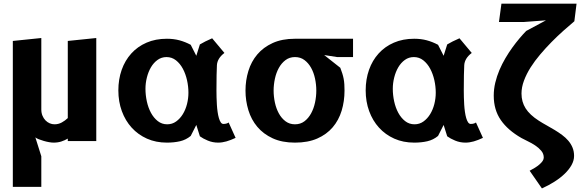

<svg xmlns="http://www.w3.org/2000/svg" viewBox="-20 -770 3190 1048"><path d="M350 -13.5Q334 -4 315 2.2Q296 8.5 272.5 8.5Q262.5 8.5 248 6Q233.5 3.5 218.8 -0.8Q204 -5 191.5 -10Q179 -15 173 -20L205.5 83V250H50V-546.5L205.5 -562.5V-172.5Q205.5 -153.5 211.8 -138.5Q218 -123.5 228.2 -113Q238.5 -102.5 251.2 -97Q264 -91.5 277.5 -91.5Q299 -91.5 317.2 -101.5Q335.5 -111.5 350 -125.5V-546.5L505.5 -562.5V0H350Z M1008.5 -264Q1008.5 -298 1000.8 -332.5Q993 -367 978 -395Q963 -423 940.5 -440.8Q918 -458.5 889 -458.5Q861.5 -458.5 840 -443Q818.5 -427.5 804 -402.8Q789.5 -378 781.8 -347.2Q774 -316.5 774 -285.5Q774 -251 781.5 -216.5Q789 -182 804 -154.2Q819 -126.5 841.2 -109Q863.5 -91.5 892.5 -91.5Q920 -91.5 941.5 -107Q963 -122.5 978 -147Q993 -171.5 1000.8 -202.2Q1008.5 -233 1008.5 -264ZM1051.5 -88 1021 -28Q995 -6.5 962.5 1Q930 8.5 891 8.5Q831 8.5 782.2 -13.2Q733.5 -35 698.8 -73.2Q664 -111.5 645 -163.5Q626 -215.5 626 -276.5Q626 -337 644.2 -388.8Q662.5 -440.5 696.8 -478.2Q731 -516 780 -537.2Q829 -558.5 891 -558.5Q928 -558.5 959.5 -550Q991 -541.5 1021 -525.5L1051.5 -465.5L1071 -527.5Q1084 -535.5 1100.8 -543.8Q1117.5 -552 1138 -561L1205 -481Q1166.5 -452 1164 -414.5Q1163 -393.5 1162.2 -359.5Q1161.5 -325.5 1161.5 -276Q1161.5 -259 1162 -238.8Q1162.5 -218.5 1163.8 -198.2Q1165 -178 1167.8 -159Q1170.5 -140 1174.8 -125.5Q1179 -111 1185 -102.2Q1191 -93.5 1199.5 -93.5Q1210 -93.5 1217.2 -96Q1224.5 -98.5 1228 -101.5L1266 -17.5Q1239.5 -5 1216 1.8Q1192.5 8.5 1171 8.5Q1141 8.5 1114.5 -2.5Q1088 -13.5 1071 -26Z M1320 -275.5Q1320 -331.5 1335.8 -382.8Q1351.5 -434 1384.5 -473Q1417.5 -512 1468.5 -535.2Q1519.5 -558.5 1590 -558.5H1907V-458.5H1820.5L1749.5 -469.5L1837.5 -400Q1844 -383 1848.5 -368.8Q1853 -354.5 1855.8 -340Q1858.5 -325.5 1859.5 -310Q1860.5 -294.5 1860.5 -275.5Q1860.5 -217.5 1844.8 -165.8Q1829 -114 1796 -75.2Q1763 -36.5 1712 -14Q1661 8.5 1590 8.5Q1519.5 8.5 1468.5 -15Q1417.5 -38.5 1384.5 -77.8Q1351.5 -117 1335.8 -168.5Q1320 -220 1320 -275.5ZM1473.5 -275.5Q1473.5 -243 1480.5 -210.2Q1487.5 -177.5 1502 -151Q1516.5 -124.5 1538.5 -108Q1560.5 -91.5 1590 -91.5Q1620 -91.5 1641.8 -108Q1663.5 -124.5 1678 -151Q1692.5 -177.5 1699.5 -210.2Q1706.5 -243 1706.5 -275.5Q1706.5 -308.5 1699.5 -341.2Q1692.5 -374 1678 -400Q1663.5 -426 1641.8 -442.2Q1620 -458.5 1590 -458.5Q1560.5 -458.5 1538.5 -442Q1516.5 -425.5 1502 -399.2Q1487.5 -373 1480.5 -340.2Q1473.5 -307.5 1473.5 -275.5Z M2358.5 -264Q2358.5 -298 2350.8 -332.5Q2343 -367 2328 -395Q2313 -423 2290.5 -440.8Q2268 -458.5 2239 -458.5Q2211.5 -458.5 2190 -443Q2168.5 -427.5 2154 -402.8Q2139.5 -378 2131.8 -347.2Q2124 -316.5 2124 -285.5Q2124 -251 2131.5 -216.5Q2139 -182 2154 -154.2Q2169 -126.5 2191.2 -109Q2213.5 -91.5 2242.5 -91.5Q2270 -91.5 2291.5 -107Q2313 -122.5 2328 -147Q2343 -171.5 2350.8 -202.2Q2358.5 -233 2358.5 -264ZM2401.5 -88 2371 -28Q2345 -6.5 2312.5 1Q2280 8.5 2241 8.5Q2181 8.5 2132.2 -13.2Q2083.5 -35 2048.8 -73.2Q2014 -111.5 1995 -163.5Q1976 -215.5 1976 -276.5Q1976 -337 1994.2 -388.8Q2012.5 -440.5 2046.8 -478.2Q2081 -516 2130 -537.2Q2179 -558.5 2241 -558.5Q2278 -558.5 2309.5 -550Q2341 -541.5 2371 -525.5L2401.5 -465.5L2421 -527.5Q2434 -535.5 2450.8 -543.8Q2467.5 -552 2488 -561L2555 -481Q2516.5 -452 2514 -414.5Q2513 -393.5 2512.2 -359.5Q2511.5 -325.5 2511.5 -276Q2511.5 -259 2512 -238.8Q2512.5 -218.5 2513.8 -198.2Q2515 -178 2517.8 -159Q2520.5 -140 2524.8 -125.5Q2529 -111 2535 -102.2Q2541 -93.5 2549.5 -93.5Q2560 -93.5 2567.2 -96Q2574.5 -98.5 2578 -101.5L2616 -17.5Q2589.5 -5 2566 1.8Q2542.5 8.5 2521 8.5Q2491 8.5 2464.5 -2.5Q2438 -13.5 2421 -26Z M3127 -750 3115 -654Q3087 -630.5 3054.8 -601.8Q3022.5 -573 2990.5 -540.5Q2958.5 -508 2928.8 -473Q2899 -438 2876.2 -402Q2853.5 -366 2840 -329.8Q2826.5 -293.5 2826.5 -259.5Q2826.5 -214 2849 -178.5Q2871.5 -143 2920.5 -111.5Q2941.5 -98 2963.8 -85.8Q2986 -73.5 3007.5 -60.5Q3029 -47.5 3048.2 -33.2Q3067.5 -19 3082 -2Q3096.5 15 3105 35.5Q3113.5 56 3113.5 81Q3113.5 106 3099.8 130.8Q3086 155.5 3062.5 178.2Q3039 201 3006.8 221.5Q2974.5 242 2938 258.5L2871 162Q2886.5 154 2900.5 145.2Q2914.5 136.5 2925 127.2Q2935.5 118 2941.8 108.8Q2948 99.5 2948 90Q2948 69 2934.2 52.8Q2920.5 36.5 2901.2 23.8Q2882 11 2861.2 1.2Q2840.5 -8.5 2826.5 -16.5Q2752 -59 2713.5 -114.8Q2675 -170.5 2675 -248Q2675 -284 2683.5 -319.2Q2692 -354.5 2706.2 -388Q2720.5 -421.5 2738.8 -452.5Q2757 -483.5 2776.8 -510.8Q2796.5 -538 2816 -561Q2835.5 -584 2852 -601L2960 -659L2839.5 -650H2703.5L2717 -750Z"/></svg>

Font: B612
Style: Bold
Weight: 700
Designer: Nicolas Chauveau, Thomas Paillot, Jonathan Favre-Lamarine, Jean-Luc Vinot
Foundry: AIRBUS
Version: Version 1.008